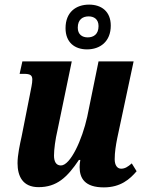

<svg xmlns="http://www.w3.org/2000/svg" viewBox="-20 -802 623 832"><path d="M357 -588C414 -588 460 -622 460 -691C460 -753 419 -782 366 -782C309 -782 264 -749 264 -680C264 -618 304 -588 357 -588ZM360 -640C337 -640 317 -652 317 -682C317 -718 339 -731 364 -731C387 -731 407 -719 407 -689C407 -653 385 -640 360 -640ZM430 10C503 10 543 -26 572 -60L551 -94C534 -79 521 -71 505 -71C488 -71 477 -86 477 -112C477 -142 482 -173 488 -203L559 -536H407L358 -296C336 -196 285 -85 244 -85C223 -85 214 -102 214 -128C214 -155 220 -199 229 -237L291 -536H77L65 -482H84C111 -482 120 -476 120 -457C120 -440 115 -421 109 -389L74 -212C66 -176 56 -130 56 -95C56 -39 78 9 147 9C226 9 271 -33 322 -109H328C326 -98 325 -87 325 -78C325 -30 347 10 430 10Z"/></svg>

Font: Noto Serif Condensed Extra
Style: Italic
Weight: 800
Width: 3
Italic angle: -12°
Designer: Monotype Design Team
Foundry: Monotype Imaging Inc.
Version: Version 1.901